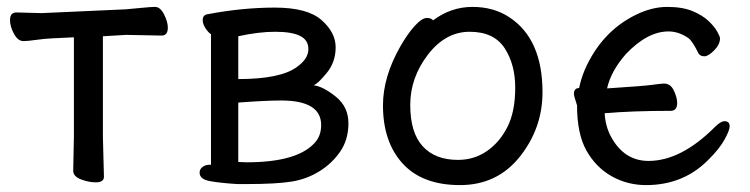

<svg xmlns="http://www.w3.org/2000/svg" viewBox="-20 -512 2171 556"><path d="M257 16Q237 16 214.5 7.5Q192 -1 192 -18L194 -115V-404L132 -401Q109 -400 84.5 -396.5Q60 -393 48 -393Q32 -393 20.5 -414Q9 -435 9 -454Q9 -476 28 -476L100 -474L344 -485Q368 -487 392.5 -489.5Q417 -492 429 -492Q444 -492 455 -470.5Q466 -449 466 -432Q466 -409 448 -409L345 -411L278 -407V-115L281 0Q281 16 257 16Z M694 -42Q840 -42 891 -98Q910 -118 910 -150Q910 -221 794 -221Q751 -221 670 -215V-43ZM670 -283Q794 -283 841 -319Q873 -342 873 -370Q873 -396 849 -408Q825 -420 777 -420Q729 -420 670 -407ZM695 21H667Q618 18 588 12.5Q558 7 558 -12Q558 -22 566.5 -28.5Q575 -35 588 -35H591V-413Q584 -417 575.5 -429.5Q567 -442 567 -454Q567 -469 582 -471Q682 -490 776 -490Q870 -490 911 -454Q952 -418 952 -375Q952 -332 926 -300.5Q900 -269 888 -265Q915 -262 952 -232.5Q989 -203 989 -155Q989 -108 965.5 -73.5Q942 -39 905 -16Q868 7 823.5 14Q779 21 695 21Z M1306 -49Q1353 -49 1390 -74.5Q1427 -100 1449.5 -144.5Q1472 -189 1472 -258Q1472 -326 1441 -373Q1410 -420 1340 -420Q1270 -420 1219 -353.5Q1168 -287 1168 -208Q1168 -128 1204 -88.5Q1240 -49 1306 -49ZM1312 24Q1203 24 1146 -38.5Q1089 -101 1089 -207Q1089 -289 1139 -377Q1160 -414 1181 -437Q1202 -460 1216 -460Q1229 -460 1234 -453Q1286 -492 1348 -492Q1410 -492 1455 -462Q1551 -399 1551 -245Q1551 -141 1485.5 -58.5Q1420 24 1312 24Z M1851 24Q1797 24 1751.5 -1.5Q1706 -27 1678.5 -75.5Q1651 -124 1651 -207Q1642 -234 1642 -240Q1642 -257 1657 -257Q1662 -282 1673 -309Q1721 -419 1819 -468Q1867 -492 1912 -492Q1956 -492 1985 -480Q2014 -468 2031.5 -451.5Q2049 -435 2057 -420.5Q2065 -406 2065 -401Q2065 -383 2048 -366Q2031 -349 2020 -349Q2008 -349 2003 -357Q1984 -395 1973 -402Q1945 -421 1916 -421Q1855 -421 1793 -356Q1749 -306 1738 -256Q1845 -263 1866 -266Q1895 -270 1903 -270Q1922 -270 1931.5 -249.5Q1941 -229 1941 -214Q1941 -191 1922 -191Q1809 -191 1731 -184Q1733 -146 1750 -115Q1788 -46 1858 -46Q1952 -46 2050 -144Q2067 -161 2078 -161Q2093 -161 2093 -146Q2093 -135 2078.5 -108.5Q2064 -82 2034 -52Q1961 24 1851 24Z"/></svg>

Font: LXGW WenKai Lite Medium
Style: Regular
Weight: 500
Designer: LXGW / Fontworks Inc.
Foundry: LXGW / Fontworks Inc.
Version: Version 1.511; March 25, 2025